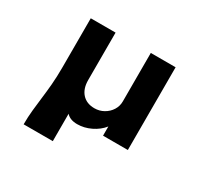

<svg xmlns="http://www.w3.org/2000/svg" viewBox="-143 -690 1070 1029"><g transform="rotate(30 392.0 -176.0)"><path d="M114.5 160H295V-9.5Q317.5 16 362 16Q405 16 446.2 -4Q487.5 -24 513.5 -57V0H667V-512H513.5V-212Q513.5 -182.5 498 -158Q482.5 -133.5 456.5 -118.8Q430.5 -104 399.5 -104Q351 -104 323.2 -134.5Q295.5 -165 295.5 -218.5V-512H142V-211Q142 -149.5 137.8 -101Q133.5 -52.5 128.2 -10.5Q123 31.5 118.8 72.5Q114.5 113.5 114.5 160Z"/></g></svg>

Font: Spartan
Style: Bold
Weight: 700
Designer: Matt Bailey, Mirko Velimirovic
Foundry: Matt Bailey
Version: Version 1.003; ttfautohint (v1.8.3)